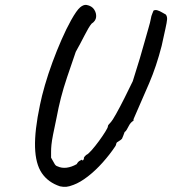

<svg xmlns="http://www.w3.org/2000/svg" viewBox="-20 -700 697 778"><path d="M223 55Q175 39 149.5 1.5Q124 -36 122 -103.5Q120 -171 142 -275Q149 -310 162 -355Q175 -400 192.5 -447.5Q210 -495 229.5 -539.5Q249 -584 268 -618Q291 -659 305 -670.5Q319 -682 331 -680Q352 -676 361.5 -661.5Q371 -647 369.5 -631Q368 -615 351 -604Q340 -591 322.5 -556.5Q305 -522 287 -490Q267 -432 252 -387.5Q237 -343 227 -304Q217 -265 209 -222Q200 -180 195 -154.5Q190 -129 188.5 -113.5Q187 -98 187 -86.5Q187 -75 187 -61Q195 -48 200 -38Q205 -28 213 -26Q230 -18 250 -20.5Q270 -23 291 -35Q296 -45 304 -49Q312 -53 312 -53Q314 -48 316.5 -50.5Q319 -53 320 -57Q319 -61 322 -64.5Q325 -68 329 -72Q337 -75 351.5 -91.5Q366 -108 381 -128.5Q396 -149 406.5 -166Q417 -183 417 -187Q417 -192 421 -196Q425 -200 430 -206Q435 -211 450.5 -238.5Q466 -266 484.5 -303Q503 -340 518 -371Q521 -382 529 -406.5Q537 -431 546.5 -463Q556 -495 565 -527.5Q574 -560 581.5 -585.5Q589 -611 591 -623Q593 -636 597 -644.5Q601 -653 602 -657Q609 -661 618.5 -658Q628 -655 637 -649.5Q646 -644 652 -641Q658 -633 657 -621Q656 -609 650.5 -584.5Q645 -560 635 -514Q614 -432 584.5 -363Q555 -294 521 -217Q521 -217 521 -216.5Q521 -216 521 -211Q509 -204 502 -190Q497 -181 493.5 -174.5Q490 -168 485 -165Q482 -156 479 -149Q476 -142 476 -142Q475 -137 469 -133Q463 -129 457 -125Q452 -123 451 -117Q450 -111 447 -107Q425 -74 396 -41.5Q367 -9 336 15Q305 39 278 49Q260 56 248.5 57Q237 58 223 55Z"/></svg>

Font: Caveat Medium
Style: Regular
Weight: 500
Designer: Pablo Impallari
Foundry: Pablo Impallari
Version: Version 2.000